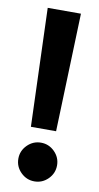

<svg xmlns="http://www.w3.org/2000/svg" viewBox="-83 -744 408 792"><g transform="rotate(10 120.5 -347.5)"><path d="M67.6 -209.7 50.7 -705H189.9L173.1 -209.7ZM120.5 9.6Q87.4 9.6 63.4 -14.3Q39.4 -38.2 39.4 -71.5Q39.4 -104.5 63.4 -128.5Q87.4 -152.5 120.5 -152.5Q153.6 -152.5 177.6 -128.5Q201.5 -104.5 201.5 -71.5Q201.5 -38.2 177.6 -14.3Q153.6 9.6 120.5 9.6Z"/></g></svg>

Font: Red Hat Display VF
Style: Regular
Weight: 300
Designer: Pentagram, MCKL
Foundry: Pentagram, MCKL
Version: Version 1.023